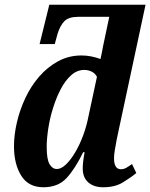

<svg xmlns="http://www.w3.org/2000/svg" viewBox="-20 -780 634 810"><path d="M163 10Q100 10 69.5 -39Q39 -88 39 -163Q39 -210 51 -262.5Q63 -315 86.5 -365.5Q110 -416 145 -456.5Q180 -497 225 -521.5Q270 -546 324 -546Q363 -546 404 -531Q407 -546 410 -559.5Q413 -573 415 -586L441 -709H310Q270 -709 252 -691Q234 -673 223 -638L211 -594H147L188 -760H594L479 -223Q476 -210 472 -189.5Q468 -169 464.5 -147.5Q461 -126 461 -113Q461 -66 490 -66Q502 -66 512.5 -72Q523 -78 537 -88L555 -50Q532 -31 498.5 -10.5Q465 10 415 10Q376 10 352.5 -10.5Q329 -31 329 -70Q329 -95 337 -138H331Q297 -68 261 -29Q225 10 163 10ZM220 -67Q238 -67 258 -86Q278 -105 297 -137Q316 -169 330.5 -208Q345 -247 353 -288L389 -456Q381 -471 366.5 -478Q352 -485 336 -485Q305 -485 280 -462.5Q255 -440 236 -403.5Q217 -367 203.5 -323.5Q190 -280 183.5 -237Q177 -194 177 -160Q177 -108 189 -87.5Q201 -67 220 -67Z"/></svg>

Font: Noto Serif Condensed
Style: Bold Italic
Weight: 700
Width: 3
Italic angle: -12°
Designer: Monotype Design Team
Foundry: Monotype Imaging Inc.
Version: Version 2.014